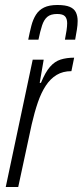

<svg xmlns="http://www.w3.org/2000/svg" viewBox="-20 -749 331 769"><path d="M3 0 111 -510H155L139 -417H144Q161 -459 180 -481Q199 -503 223 -510.5Q247 -518 277 -518L266 -464Q232 -464 207 -449Q182 -434 163.5 -406Q145 -378 131.5 -338.5Q118 -299 107 -251L53 0ZM93 -590Q99 -620 105.5 -645.5Q112 -671 124 -690Q136 -709 156.5 -719Q177 -729 210 -729Q242 -729 259.5 -721.5Q277 -714 284 -699.5Q291 -685 291 -665Q291 -649 288 -630.5Q285 -612 281 -590H240Q244 -610 246.5 -627Q249 -644 249 -656Q249 -674 240.5 -683.5Q232 -693 209 -693Q183 -693 169.5 -681.5Q156 -670 148.5 -647Q141 -624 134 -590Z"/></svg>

Font: Saira ExtraCondensed Light
Style: Italic
Weight: 300
Width: 2
Italic angle: -12°
Designer: Hector Gatti with collaboration of the Omnibus-Type team
Foundry: Omnibus-Type
Version: Version 1.101